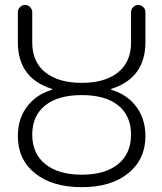

<svg xmlns="http://www.w3.org/2000/svg" viewBox="-20 -774 660 782"><path d="M164.1 -344.7Q111.3 -302.7 111.3 -225.6Q111.3 -148.4 164.6 -105.5Q217.8 -62.5 313 -62.5Q408.2 -62.5 460.9 -105.5Q513.7 -148.4 513.7 -225.6Q513.7 -302.7 461.4 -344.7Q409.2 -386.7 313 -386.7Q216.8 -386.7 164.1 -344.7ZM52.7 -602.5V-724.6Q52.7 -736.3 61.5 -745.1Q70.3 -753.9 82 -753.9Q93.8 -753.9 102.5 -745.1Q111.3 -736.3 111.3 -724.6V-600.6Q111.3 -521.5 165 -479Q218.8 -436.5 313 -436.5Q407.2 -436.5 460.4 -479Q513.7 -521.5 513.7 -600.6V-724.6Q513.7 -736.3 522.5 -745.1Q531.2 -753.9 543 -753.9Q554.7 -753.9 563.5 -745.1Q572.3 -736.3 572.3 -724.6V-602.5Q572.3 -456.1 433.6 -412.1Q432.6 -412.1 432.6 -410.2Q432.6 -408.2 433.6 -408.2Q493.2 -390.6 529.3 -346.7Q572.3 -294.9 572.3 -219.7Q572.3 -125 502.4 -68.4Q432.6 -11.7 313 -11.7Q193.4 -11.7 123 -67.9Q52.7 -124 52.7 -219.7Q52.7 -295.9 95.7 -346.7Q131.8 -390.6 191.4 -408.2Q192.4 -408.2 192.4 -410.2Q192.4 -412.1 191.4 -412.1Q52.7 -455.1 52.7 -602.5Z"/></svg>

Font: irohamaru Light
Style: Regular
Weight: 200
Designer: [Source Han Sans]
Ryoko NISHIZUKA  (kana & ideographs); Paul D. Hunt (Latin, Greek & Cyrillic); Wenlong ZHANG  (bopomofo
Version: Version 1.01